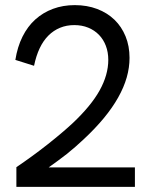

<svg xmlns="http://www.w3.org/2000/svg" viewBox="-20 -730 587 750"><path d="M44 0H507V-76H170Q188 -89 206 -102Q224 -115 241 -128.5Q258 -142 274.5 -156.5Q291 -171 307 -186Q352 -228 385.5 -268.5Q419 -309 441.5 -349Q464 -389 475 -427.5Q486 -466 486 -504Q486 -550 470.5 -588Q455 -626 427 -653Q399 -680 359.5 -695Q320 -710 272 -710Q226 -710 187 -695.5Q148 -681 118 -654Q88 -627 68 -587Q48 -547 40 -496L113 -473Q121 -512 135 -541.5Q149 -571 169 -591Q189 -611 214.5 -621.5Q240 -632 270 -632Q300 -632 324.5 -622Q349 -612 366.5 -594Q384 -576 393.5 -551Q403 -526 403 -496Q403 -467 394.5 -437Q386 -407 369 -376.5Q352 -346 325.5 -314Q299 -282 264 -249Q223 -211 166 -166Q109 -121 44 -77Z"/></svg>

Font: Fixel Variable
Style: Regular
Weight: 100
Width: 3
Designer: AlfaBravo + MacPaw
Foundry: Kyrylo Tkachov, Marchela Mozhyna, Serhii Makarenko, Maria Weinstein, Zakhar Kryvoshyya
Version: Version 1.211